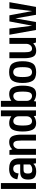

<svg xmlns="http://www.w3.org/2000/svg" viewBox="1713 -2538 830 4296"><g transform="rotate(-90 2128.0 -390.0)"><path d="M48 0H180.5V-785H48Z M445 5Q478 5 506 -1Q534 -7 555.2 -16.8Q576.5 -26.5 590.8 -38Q605 -49.5 611 -61L623 0H731.5V-377Q731.5 -460.5 704.8 -509.2Q678 -558 626 -579.2Q574 -600.5 497 -600.5Q452 -600.5 412.5 -591.2Q373 -582 342.2 -561.2Q311.5 -540.5 291 -505Q270.5 -469.5 263.5 -417.5L395 -389Q400.5 -435 414.8 -461Q429 -487 450.2 -498Q471.5 -509 497.5 -509Q529.5 -509 551.8 -497Q574 -485 586 -457.2Q598 -429.5 598 -381.5V-353H440Q395.5 -353 361.5 -344.5Q327.5 -336 304.8 -316Q282 -296 270.2 -262Q258.5 -228 258.5 -176Q258.5 -122 271 -86.5Q283.5 -51 307.8 -31Q332 -11 366.2 -3Q400.5 5 445 5ZM477 -83Q459 -83 443.8 -87.2Q428.5 -91.5 417 -102Q405.5 -112.5 399.5 -131.5Q393.5 -150.5 393.5 -181.5Q393.5 -212.5 399.8 -231.8Q406 -251 417.2 -261Q428.5 -271 444.2 -274.8Q460 -278.5 479 -278.5H596.5V-136Q589 -123 572.2 -110.8Q555.5 -98.5 531.2 -90.8Q507 -83 477 -83Z M813 0H945V-497.5L915 -594.5H813ZM1131 0H1263.5V-331.5Q1263.5 -449 1230.8 -524.2Q1198 -599.5 1099 -599.5Q1001 -599.5 939.2 -534.8Q877.5 -470 877.5 -394L941.5 -366Q941.5 -428 972.2 -467.2Q1003 -506.5 1047.5 -506.5Q1091 -506.5 1111 -470Q1131 -433.5 1131 -333Z M1685.5 0H1806V-785H1674V-85.5ZM1518.5 3.5Q1605.5 3.5 1669.5 -41.2Q1733.5 -86 1733.5 -146.5L1674 -206.5Q1674 -157 1642.2 -122.8Q1610.5 -88.5 1566 -88.5Q1518.5 -88.5 1492.8 -129.2Q1467 -170 1467 -298Q1467 -425.5 1492.8 -466.2Q1518.5 -507 1566 -507Q1610.5 -507 1642.2 -473.2Q1674 -439.5 1674 -390L1733.5 -449Q1733.5 -509 1669.5 -554.2Q1605.5 -599.5 1518.5 -599.5Q1414.5 -599.5 1374 -520.8Q1333.5 -442 1333.5 -298.5Q1333.5 -155 1374 -75.8Q1414.5 3.5 1518.5 3.5Z M1887 0H2005.5L2019.5 -83.5V-785H1887ZM2175.5 3.5Q2279.5 3.5 2319.8 -76.2Q2360 -156 2360 -298.5Q2360 -441 2319.8 -520.2Q2279.5 -599.5 2175.5 -599.5Q2088.5 -599.5 2024 -554.2Q1959.5 -509 1959.5 -449L2019 -390Q2019 -439.5 2051.2 -473.2Q2083.5 -507 2128 -507Q2176 -507 2201.2 -466Q2226.5 -425 2226.5 -298Q2226.5 -170 2201.2 -129.2Q2176 -88.5 2128 -88.5Q2083.5 -88.5 2051.2 -122.2Q2019 -156 2019 -206.5L1959.5 -146.5Q1959.5 -86 2024 -41.2Q2088.5 3.5 2175.5 3.5Z M2662.5 4Q2806 4 2856 -73Q2906 -150 2906 -299Q2906 -448.5 2856 -524.8Q2806 -601 2662.5 -601Q2520 -601 2469.8 -524.8Q2419.5 -448.5 2419.5 -299Q2419.5 -150 2469.8 -73Q2520 4 2662.5 4ZM2662.5 -88Q2612.5 -88 2582.2 -128.2Q2552 -168.5 2552 -298.5Q2552 -429 2582.2 -469Q2612.5 -509 2662.5 -509Q2713 -509 2743.2 -469Q2773.5 -429 2773.5 -298.5Q2773.5 -168.5 2743.2 -128.2Q2713 -88 2662.5 -88Z M3325.5 0H3427V-594.5H3295V-88ZM3106 -595H2973.5V-257.5Q2973.5 -140.5 3005.8 -67.8Q3038 5 3139 5Q3242 5 3301.2 -60.2Q3360.5 -125.5 3360.5 -200.5L3295.5 -227Q3295.5 -165 3264.5 -126.5Q3233.5 -88 3188.5 -88Q3145 -88 3125.5 -124.5Q3106 -161 3106 -262.5Z M3605 0H3784L3864 -461L3944.5 0H4121.5L4227.5 -594.5H4089L4029 -91H4027.5L3933 -594.5H3796.5L3701.5 -90H3700L3636.5 -594.5H3499Z"/></g></svg>

Font: Anybody SemiCondensed SemiBold
Style: Regular
Weight: 600
Width: 4
Version: Version 1.113;gftools[0.9.25]